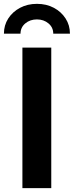

<svg xmlns="http://www.w3.org/2000/svg" viewBox="-53 -974 382 994"><path d="M212.4 -727.5V0H63V-727.5ZM138.2 -954.1Q187.5 -954.1 225.8 -933.6Q264.2 -913.1 286.6 -878.2Q309.1 -843.3 309.1 -799.8H222.7Q222.7 -832 198 -852.8Q173.3 -873.5 138.2 -873.5Q102.5 -873.5 77.9 -852.8Q53.2 -832 53.2 -799.8H-32.7Q-32.7 -843.3 -10.3 -878.2Q12.2 -913.1 50.8 -933.6Q89.4 -954.1 138.2 -954.1Z"/></svg>

Font: Inter 18pt
Style: Bold
Weight: 700
Designer: Rasmus Andersson
Foundry: rsms
Version: Version 4.001;git-66647c0bb